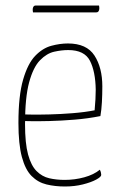

<svg xmlns="http://www.w3.org/2000/svg" viewBox="-20 -668 430 698"><path d="M216 10Q180 10 149 2.5Q118 -5 95 -28Q72 -51 59.5 -97.5Q47 -144 47 -221Q47 -320 64 -378.5Q81 -437 108 -465Q135 -493 166.5 -501.5Q198 -510 227 -510Q295 -510 323.5 -466Q352 -422 352 -354Q352 -325 350.5 -297Q349 -269 345 -246Q300 -237 251 -233Q202 -229 160 -228Q118 -227 92 -227.5Q66 -228 66 -228V-252Q66 -252 92.5 -251.5Q119 -251 159.5 -252Q200 -253 244 -256.5Q288 -260 324 -267Q326 -290 327 -307Q328 -324 328 -342Q327 -408 307 -447Q287 -486 228 -486Q204 -486 177 -480Q150 -474 125.5 -449Q101 -424 86 -369Q71 -314 71 -217Q71 -147 82 -106.5Q93 -66 113 -46Q133 -26 159 -20Q185 -14 215 -14Q252 -14 286.5 -23.5Q321 -33 343 -51Q346 -45 347 -40Q348 -35 348 -32Q348 -25 329.5 -15Q311 -5 281 2.5Q251 10 216 10ZM100 -623Q99 -627 99 -630Q99 -633 99 -636Q100 -642 102.5 -645Q105 -648 110 -648H340Q341 -644 341 -641Q341 -638 341 -635Q340 -629 337.5 -626Q335 -623 330 -623Z"/></svg>

Font: Yanone Kaffeesatz ExtraLight
Style: Regular
Weight: 200
Designer: Yanone (Cyrillic: Daniel Pouzeot, Huerta Tipografica, and Cyreal)
Foundry: Yanone
Version: Version 2.003